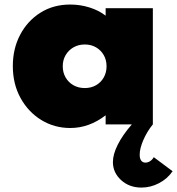

<svg xmlns="http://www.w3.org/2000/svg" viewBox="-20 -548 780 846"><path d="M289.5 16Q219.5 16 162 -19.2Q104.5 -54.5 70.5 -116.2Q36.5 -178 36.5 -257Q36.5 -333.5 68.8 -394.8Q101 -456 158 -492Q215 -528 289.5 -528Q333.5 -528 374.2 -515.2Q415 -502.5 445.5 -479V-512H653.5V0H445.5V-40Q409 -12 370.2 2Q331.5 16 289.5 16ZM353.5 -160Q381.5 -160 403.2 -172.5Q425 -185 437.2 -206.8Q449.5 -228.5 449.5 -256Q449.5 -284 437 -305.5Q424.5 -327 403 -339.5Q381.5 -352 353.5 -352Q326 -352 304 -339.5Q282 -327 269.2 -305.2Q256.5 -283.5 256.5 -256Q256.5 -228.5 269 -206.8Q281.5 -185 303.5 -172.5Q325.5 -160 353.5 -160ZM603.5 278.5Q549.5 278.5 513.5 245.5Q477.5 212.5 477.5 166Q477.5 132 499 89.2Q520.5 46.5 561 0H653.5Q627.5 32 611.5 69.2Q595.5 106.5 595.5 133.5Q595.5 150.5 602 159.5Q608.5 168.5 621 168.5Q631.5 168.5 641.5 162Q651.5 155.5 657.5 144.5L740.5 206.5Q717.5 240 680.5 259.2Q643.5 278.5 603.5 278.5Z"/></svg>

Font: Spartan Thin Black
Style: Regular
Weight: 900
Version: Version 1.004